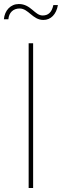

<svg xmlns="http://www.w3.org/2000/svg" viewBox="-62 -945 311 965"><path d="M104.5 -727.5H82V0H104.5ZM156.2 -844.7C193.4 -844.7 221.2 -873 229 -919.4H206.1C198.2 -882.3 180.2 -867.2 152.3 -867.2C112.3 -867.2 93.3 -924.8 32.7 -924.8C-8.8 -924.8 -38.6 -892.6 -42.5 -848.1H-20C-17.1 -881.8 4.4 -902.3 36.6 -902.3C81.5 -902.3 101.6 -844.7 156.2 -844.7Z"/></svg>

Font: Raveo Display Display Thin
Style: Regular
Weight: 100
Designer: Jakub Foglar, Rasmus Andersson (Inter)
Foundry: Jakubfoglar.com
Version: Version 1.100;Glyphs 3.2.3 (3260)